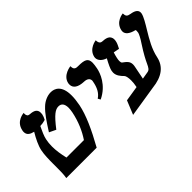

<svg xmlns="http://www.w3.org/2000/svg" viewBox="-39 -981 1416 1416"><g transform="rotate(-45 669.0 -273.0)"><path d="M101 -276C93 -238 92 -189 92 -143V-103C92 -67 92 -32 86 0H403C470 -120 518 -225 535 -311C542 -347 545 -377 545 -403C545 -508 491 -529 452 -529C413 -529 375 -509 350 -485C312 -450 278 -398 234 -329L286 -304C356 -395 387 -415 419 -415C449 -415 465 -394 465 -354C465 -342 463 -327 460 -310C444 -231 413 -161 376 -106H194C183 -153 176 -197 176 -239C176 -263 178 -285 183 -308C188 -335 206 -373 222 -407C238 -407 258 -410 277 -416C285 -430 290 -445 293 -458C294 -463 294 -469 294 -474C294 -506 272 -521 228 -523C211 -524 203 -534 203 -553C203 -556 203 -559 204 -562C204 -562 122 -559 106 -479C104 -473 104 -468 104 -462C104 -431 126 -417 160 -409C133 -364 109 -315 101 -276Z M675 -230C778 -279 810 -370 818 -410C822 -432 825 -450 825 -464C825 -511 799 -522 732 -522C713 -522 691 -523 691 -558V-562C691 -562 606 -554 591 -485C590 -480 590 -476 590 -471C590 -434 622 -412 681 -410C712 -409 730 -396 730 -372C730 -368 729 -365 728 -361C719 -313 701 -274 664 -250Z M1058 -128C1039 -125 1022 -122 1004 -119L1024 -220C1026 -229 1027 -237 1027 -244C1027 -277 1007 -291 979 -312C975 -316 973 -323 973 -333C973 -341 974 -352 977 -364C980 -378 984 -393 989 -408C995 -407 1012 -404 1035 -399C1043 -413 1056 -441 1057 -450C1059 -458 1060 -464 1060 -471C1060 -520 1015 -523 984 -525C977 -526 958 -529 958 -565C958 -565 879 -556 864 -486C863 -482 863 -479 863 -476C863 -448 887 -424 922 -413C901 -375 885 -341 882 -324C881 -317 880 -312 880 -306C880 -275 898 -252 923 -227C929 -219 934 -199 934 -171C934 -153 932 -132 927 -108L808 -89L764 19C837 7 937 -8 1009 -20C1113 -31 1173 -77 1190 -156C1204 -226 1243 -292 1277 -348C1305 -394 1331 -437 1337 -465C1337 -468 1338 -472 1338 -475C1338 -500 1317 -515 1277 -521C1247 -526 1240 -535 1239 -564C1239 -564 1159 -558 1144 -483C1143 -479 1143 -476 1143 -472C1143 -444 1168 -423 1217 -411C1220 -411 1221 -407 1221 -401C1221 -396 1220 -390 1219 -382C1216 -371 1203 -343 1179 -308C1137 -244 1116 -202 1105 -178C1089 -144 1082 -131 1058 -128Z"/></g></svg>

Font: Libertinus Serif
Style: Bold Italic
Weight: 700
Italic angle: -12°
Designer: Philipp H. Poll, Khaled Hosny
Foundry: Caleb Maclennan
Version: Version 7.050;RELEASE